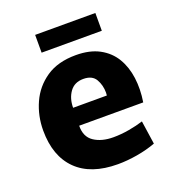

<svg xmlns="http://www.w3.org/2000/svg" viewBox="-128 -783 804 893"><g transform="rotate(-20 273.5 -336.5)"><path d="M304 12Q171 12 100.5 -57.5Q30 -127 30 -254Q30 -326 58.5 -389.5Q87 -453 145 -492.5Q203 -532 292 -532Q361 -532 408 -506.5Q455 -481 481 -437.5Q507 -394 514.5 -337.5Q522 -281 512 -218H195Q194 -163 231.5 -138Q269 -113 327 -113Q365 -113 405 -120Q445 -127 476 -137L493 -21Q450 -5 400 3.5Q350 12 304 12ZM287 -416Q243 -416 220 -384Q197 -352 197 -306H364Q364 -310 364.5 -313.5Q365 -317 365 -320Q365 -357 348 -386.5Q331 -416 287 -416ZM147 -597V-685H445V-597Z"/></g></svg>

Font: Murecho
Style: Bold
Weight: 700
Designer: Neil Summerour
Foundry: Positype
Version: Version 1.010; ttfautohint (v1.8.3)